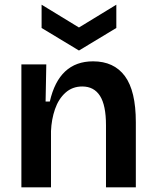

<svg xmlns="http://www.w3.org/2000/svg" viewBox="-20 -797 661 817"><path d="M71 0V-523H177L174 -365H192Q231 -536 376 -536Q465 -536 511.5 -473Q558 -410 558 -277V0H431V-264Q431 -349 405.5 -389Q380 -429 330 -429Q288 -429 258.5 -402.5Q229 -376 214 -332.5Q199 -289 197 -239V0ZM157 -777 316 -680 475 -777V-678L316 -582L157 -678Z"/></svg>

Font: Bricolage Grotesque 12pt SemiBold
Style: Regular
Weight: 600
Designer: Mathieu Triay
Foundry: Atelier Triay
Version: Version 1.001; ttfautohint (v1.8.4.7-5d5b);gftools[0.9.33.de